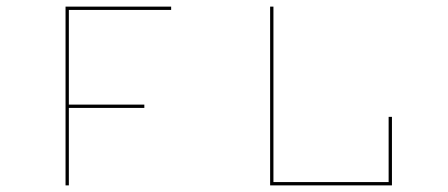

<svg xmlns="http://www.w3.org/2000/svg" viewBox="-20 -650 1353 580"><path d="M178 -90V-630H497V-620H188V-334H416V-324H188V-90ZM796 -90V-630H806V-100H1154V-297H1164V-90Z"/></svg>

Font: Bungee Hairline
Style: Regular
Weight: 400
Designer: David Jonathan Ross
Foundry: David Jonathan Ross
Version: Version 1.001;PS 1.0;hotconv 1.0.72;makeotf.lib2.5.5900